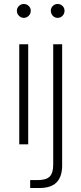

<svg xmlns="http://www.w3.org/2000/svg" viewBox="-20 -727 410 967"><path d="M100 -637Q86 -637 75.5 -647.5Q65 -658 65 -673Q65 -687 75.5 -697Q86 -707 100 -707Q114 -707 124.5 -697Q135 -687 135 -673Q135 -658 124.5 -647.5Q114 -637 100 -637ZM77 0V-504H122V0ZM270 -637Q256 -637 246 -647.5Q236 -658 236 -673Q236 -687 246 -697Q256 -707 270 -707Q285 -707 295 -697Q305 -687 305 -673Q305 -658 295 -647.5Q285 -637 270 -637ZM132 220V180H170Q213 180 230.5 162Q248 144 248 102V-504H293V107Q293 162 265.5 191Q238 220 177 220Z"/></svg>

Font: DM Sans ExtraLight
Style: Regular
Weight: 200
Designer: Colophon Foundry, Jonny Pinhorn
Foundry: Colophon Foundry
Version: Version 4.004; ttfautohint (v1.8.4.7-5d5b)